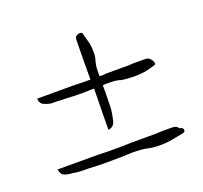

<svg xmlns="http://www.w3.org/2000/svg" viewBox="-86 -650 672 637"><g transform="rotate(-20 250.0 -331.5)"><path d="M234 -218Q234 -242 234.5 -272Q235 -302 235.5 -328Q236 -354 236 -363Q227 -363 217 -362.5Q207 -362 196 -362Q181 -362 165 -362.5Q149 -363 135 -364Q131 -364 122.5 -364Q114 -364 109 -365Q107 -365 95 -365Q83 -365 81 -366Q70 -368 59 -373.5Q48 -379 47 -396H176Q194 -395 208 -395Q222 -395 235 -395V-461Q235 -473 235.5 -492Q236 -511 236 -521V-534Q236 -544 242 -548Q248 -552 254 -552Q262 -552 263 -547Q268 -527 272 -513.5Q276 -500 276 -477Q276 -463 274.5 -457Q273 -451 271.5 -446.5Q270 -442 268.5 -433Q267 -424 267 -404V-395Q273 -395 278.5 -395Q284 -395 291 -396H373Q380 -397 389.5 -397Q399 -397 405 -397Q410 -397 422.5 -397Q435 -397 439 -395Q447 -391 452.5 -380Q458 -369 450 -367Q437 -363 419.5 -359Q402 -355 370 -355Q364 -355 351.5 -356Q339 -357 332 -358Q322 -362 310.5 -363Q299 -364 282 -364Q278 -364 274.5 -364Q271 -364 267 -363Q267 -356 267 -338Q267 -320 266.5 -303.5Q266 -287 266 -282Q264 -262 259 -241Q254 -220 234 -218ZM376 -111Q360 -111 342 -114Q326 -118 311 -119Q296 -120 279 -120Q260 -119 239 -118.5Q218 -118 195 -118Q179 -118 161.5 -118.5Q144 -119 126 -120Q118 -120 110 -120Q102 -120 94 -121Q92 -121 89 -121Q86 -121 82 -122Q78 -123 74.5 -123.5Q71 -124 66 -124Q41 -127 36.5 -135Q32 -143 30 -152H171Q191 -151 205.5 -151Q220 -151 234 -151Q248 -151 261 -151Q274 -151 288 -152H381Q391 -153 400 -153Q409 -153 417 -153Q425 -153 432.5 -153Q440 -153 447 -151Q452 -150 454 -146Q456 -142 461 -141Q469 -140 470 -132.5Q471 -125 463 -123Q443 -119 421.5 -115Q400 -111 376 -111Z"/></g></svg>

Font: Sankofa Display
Style: Regular
Weight: 400
Designer: Batsirai Madzonga
Foundry: Batsirai Madzonga
Version: Version 1.000; ttfautohint (v1.8.4.7-5d5b)